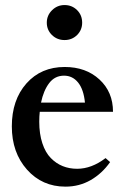

<svg xmlns="http://www.w3.org/2000/svg" viewBox="-20 -713 474 745"><path d="M230.5 -693.4Q259.3 -693.4 279.1 -673.8Q298.8 -654.3 298.8 -625Q298.8 -596.7 279.1 -577.1Q259.3 -557.6 230.5 -557.6Q201.7 -557.6 181.6 -577.1Q161.6 -596.7 161.6 -625Q161.6 -653.3 181.9 -673.3Q202.1 -693.4 230.5 -693.4ZM233.9 11.2Q143.6 11.2 84.7 -54.9Q25.9 -121.1 25.9 -222.7Q25.9 -325.2 82.5 -389.2Q139.2 -453.1 231 -453.1Q313.5 -453.1 366 -404.5Q418.5 -356 418.5 -279.3H134.3Q132.3 -262.2 132.3 -240.7Q132.3 -193.4 144.3 -157.2Q156.2 -121.1 177 -99.9Q197.8 -78.6 223.4 -68.4Q249 -58.1 279.3 -58.1Q335.4 -58.1 389.6 -99.6L407.2 -84Q376 -39.6 331.8 -14.2Q287.6 11.2 233.9 11.2ZM228.5 -419.4Q192.9 -419.4 170.9 -390.6Q148.9 -361.8 139.2 -314.9H309.6Q304.7 -365.7 283.2 -392.6Q261.7 -419.4 228.5 -419.4Z"/></svg>

Font: Elstob 10pt SemiBold
Style: Regular
Weight: 600
Designer: Peter S. Baker
Version: Version 1.015